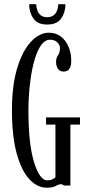

<svg xmlns="http://www.w3.org/2000/svg" viewBox="-20 -862 410 892"><path d="M197 10Q152 10 115.2 -30.8Q78.5 -71.5 57 -151.2Q35.5 -231 35.5 -349Q35.5 -466 60.2 -546.5Q85 -627 124.2 -668.5Q163.5 -710 206.5 -710Q241 -710 264 -691.5Q287 -673 299 -643.5Q311 -614 311 -580Q311 -529.5 276 -529.5Q258.5 -529.5 249.5 -542Q240.5 -554.5 240.5 -574Q240.5 -593 249.5 -605Q258.5 -617 258.5 -639Q258.5 -653.5 246 -665.5Q233.5 -677.5 213 -677.5Q186.5 -677.5 167.2 -646.8Q148 -616 135.8 -566.5Q123.5 -517 117.8 -459.8Q112 -402.5 112 -349Q112 -193 138.2 -108.5Q164.5 -24 199.5 -24Q213 -24 223 -28.8Q233 -33.5 237.5 -38.5V-283H194V-316.5H351.5V-283H307V0H276.5Q276 -1.5 272.2 -3.8Q268.5 -6 263 -6Q252.5 -6 239 2Q225.5 10 197 10ZM199 -748Q154 -748 134.8 -776.5Q115.5 -805 115.5 -842.5H148Q152 -782 199 -782Q247 -782 251 -842.5H284Q284 -805 264.5 -776.5Q245 -748 199 -748Z"/></svg>

Font: Imbue 10pt
Style: Regular
Weight: 400
Designer: Tyler Finck
Foundry: Etcetera Type Company
Version: Version 1.102; ttfautohint (v1.8.3)